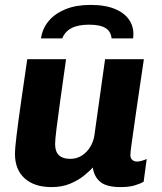

<svg xmlns="http://www.w3.org/2000/svg" viewBox="-20 -752 661 782"><path d="M190 10Q120 10 80.5 -25.5Q41 -61 41 -125Q41 -149 47.8 -203.5Q54.5 -258 65.8 -337Q77 -416 91 -511H249Q235 -410.5 225 -339.5Q215 -268.5 209.8 -225.5Q204.5 -182.5 204.5 -165Q204.5 -134 220.2 -119.5Q236 -105 265.5 -105Q292.5 -105 313.2 -118.2Q334 -131.5 347.5 -153.8Q361 -176 364.5 -201L408 -511H566Q558.5 -460.5 552 -416.5Q545.5 -372.5 540 -334.8Q534.5 -297 530 -265.5Q525.5 -234 522 -209.2Q518.5 -184.5 516 -166.5Q513.5 -148.5 512.2 -137Q511 -125.5 511 -121Q511 -107 519.2 -100.5Q527.5 -94 537 -94Q547 -94 558 -97.2Q569 -100.5 577.5 -104.5L565 -11.5Q553 -4.5 529.5 2.8Q506 10 471 10Q414 10 388.5 -11.2Q363 -32.5 358 -70Q344.5 -54.5 321 -35.8Q297.5 -17 264.8 -3.5Q232 10 190 10ZM147 -595.5Q152.5 -635 177.8 -665.8Q203 -696.5 246.2 -714.2Q289.5 -732 348.5 -732Q411 -732 451.2 -714.2Q491.5 -696.5 509.5 -665.8Q527.5 -635 522 -595.5H434.5Q432 -623.5 410.2 -637.5Q388.5 -651.5 343 -651.5Q298 -651.5 271.2 -637.5Q244.5 -623.5 233.5 -595.5Z"/></svg>

Font: Chivo Medium
Style: Italic
Weight: 500
Italic angle: -8.05°
Designer: Hector Gatti
Foundry: Omnibus-Type
Version: Version 2.002